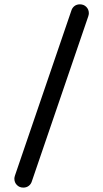

<svg xmlns="http://www.w3.org/2000/svg" viewBox="-20 -767 473 881"><path d="M45.9 52.7Q45.9 46.9 48.8 38.1L307.6 -718.8Q311.5 -731.4 321.8 -739.3Q332 -747.1 346.7 -747.1Q364.3 -747.1 376 -735.4Q387.7 -723.6 387.7 -706.1Q387.7 -700.2 384.8 -691.4L126 65.4Q122.1 78.1 111.8 85.9Q101.6 93.8 86.9 93.8Q69.3 93.8 57.6 82Q45.9 70.3 45.9 52.7Z"/></svg>

Font: KTXP_ComRound
Style: Medium
Weight: 500
Version: Version 1.01;May 16, 2022;FontCreator 13.0.0.2683 64-bit